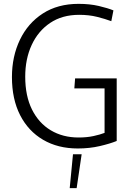

<svg xmlns="http://www.w3.org/2000/svg" viewBox="-20 -760 682 997"><path d="M384 11Q281 11 204 -34Q127 -79 84.5 -162Q42 -245 42 -360Q42 -467 83.5 -553.5Q125 -640 202.5 -690Q280 -740 388 -740Q446 -740 493 -729Q540 -718 569 -706L558 -650Q526 -662 484 -672.5Q442 -683 391 -683Q303 -683 240.5 -641Q178 -599 144.5 -526.5Q111 -454 111 -362Q111 -262 146 -191.5Q181 -121 243.5 -83.5Q306 -46 388 -46Q431 -46 465.5 -53.5Q500 -61 523 -70V-301H366L370 -353H586V-28Q552 -14 498.5 -1.5Q445 11 384 11ZM359 41H404L378 217H342Z"/></svg>

Font: Murecho Light
Style: Regular
Weight: 300
Designer: Neil Summerour
Foundry: Positype
Version: Version 1.010; ttfautohint (v1.8.3)